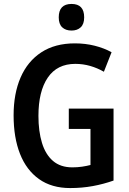

<svg xmlns="http://www.w3.org/2000/svg" viewBox="-20 -944 654 974"><path d="M329 -393H556V-28Q505 -10 450.5 0Q396 10 336 10Q242 10 178 -35.5Q114 -81 81.5 -163.5Q49 -246 49 -359Q49 -469 84.5 -551Q120 -633 189.5 -678.5Q259 -724 360 -724Q413 -724 460.5 -712Q508 -700 546 -679L507 -580Q474 -599 437.5 -609.5Q401 -620 362 -620Q270 -620 222.5 -550.5Q175 -481 175 -356Q175 -278 193 -219Q211 -160 249 -127.5Q287 -95 347 -95Q373 -95 396.5 -98.5Q420 -102 439 -107V-290H329ZM343 -924Q407 -924 407 -856Q407 -822 389.5 -805.5Q372 -789 343 -789Q313 -789 295.5 -805.5Q278 -822 278 -856Q278 -924 343 -924Z"/></svg>

Font: Noto Sans Khmer UI Condensed SemiBold
Style: Regular
Weight: 600
Width: 3
Designer: Danh Hong and the Monotype Design Team
Foundry: Monotype Imaging Inc.
Version: Version 2.002; ttfautohint (v1.8.4.7-5d5b)